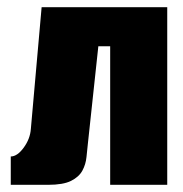

<svg xmlns="http://www.w3.org/2000/svg" viewBox="-20 -515 511 535"><path d="M10 0V-79Q28 -79 46 -103.5Q64 -128 66 -156L96 -495H446V0H287V-386H254L225 -116Q223 -98 221 -77.5Q219 -57 209.5 -39.5Q200 -22 178 -11Q156 0 114 0Z"/></svg>

Font: Alumni Sans Black
Style: Regular
Weight: 900
Designer: Robert E. Leuschke
Foundry: Robert E. Leuschke
Version: Version 1.018